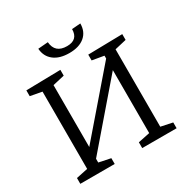

<svg xmlns="http://www.w3.org/2000/svg" viewBox="-196 -1062 1203 1233"><g transform="rotate(-30 405.5 -446.0)"><path d="M49 0V-43L135 -61V-634L49 -650V-693L304 -698V-655L217 -635V-176L595 -614V-635L508 -650V-693L763 -698V-655L677 -635V-61L763 -43V0H508V-43L595 -61V-528L217 -89V-61L304 -43V0ZM409 -762Q337 -762 295 -795Q253 -828 249 -886L323 -892Q330 -808 418 -808Q500 -808 500 -887L564 -892Q564 -831 523 -796.5Q482 -762 409 -762Z"/></g></svg>

Font: Bitter
Style: Regular
Weight: 400
Designer: Sol Matas, and Bitter project Authors
Foundry: Sol Matas
Version: Version 2.001